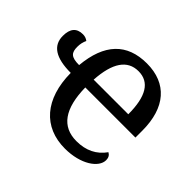

<svg xmlns="http://www.w3.org/2000/svg" viewBox="-131 -719 902 902"><g transform="rotate(45 319.5 -268.0)"><path d="M159.2 -261.2C160.6 -88.9 248.5 9.8 391.1 9.8C496.1 9.8 566.9 -40 566.9 -88.9C566.9 -105 560.5 -116.2 547.9 -123C515.1 -76.7 467.8 -53.2 404.8 -53.2C307.6 -53.2 258.3 -122.6 255.9 -261.2H588.9V-307.1C588.9 -460 513.7 -545.9 380.9 -545.9C248.5 -545.9 175.3 -468.8 161.1 -314.9C106.9 -314.9 94.2 -331.1 94.2 -370.1C94.2 -387.7 97.7 -403.8 105 -418.9C95.7 -426.3 84.5 -430.2 71.8 -430.2C30.3 -430.2 9.8 -406.2 9.8 -357.9C9.8 -293.5 59.6 -261.2 159.2 -261.2ZM257.8 -314.9C265.1 -433.1 305.7 -492.2 378.9 -492.2C451.7 -492.2 487.8 -433.1 487.8 -314.9Z"/></g></svg>

Font: The Erased English
Style: Regular
Weight: 400
Designer: Monotype Design team + ligartures altered by 180 Amsterdam
Foundry: Monotype Imaging Inc.
Version: Version 1.030;Glyphs 3.1.2 (3151)